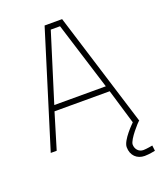

<svg xmlns="http://www.w3.org/2000/svg" viewBox="-160 -793 913 1092"><g transform="rotate(-20 296.0 -247.0)"><path d="M324 -659 452 -249H140L268 -659ZM64 0 129 -215H463L526 -4C522 0 445 74 445 117C445 168 479 199 525 199C553 199 589 191 589 191L585 158C585 158 548 165 529 165C501 165 482 142 482 115C482 84 557 3 562 0H564L349 -693H243L28 0Z"/></g></svg>

Font: RazerF5 Thin
Style: Regular
Weight: 250
Foundry: Razer Inc.
Version: Version 2